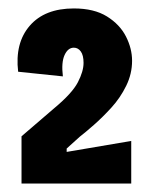

<svg xmlns="http://www.w3.org/2000/svg" viewBox="-20 -705 367 455"><path d="M31 -270V-382L109 -449Q151 -484 164.5 -510Q178 -536 178 -556Q178 -574 171.5 -583Q165 -592 155 -592Q141 -592 133 -574.5Q125 -557 129 -524L23 -535Q15 -603 50.5 -644Q86 -685 155 -685Q203 -685 233.5 -666Q264 -647 278.5 -618.5Q293 -590 293 -561Q293 -530 279 -501.5Q265 -473 244 -450Q223 -427 202.5 -409Q182 -391 169 -381L138 -353V-345L291 -371V-270Z"/></svg>

Font: Bricolage Grotesque 10pt Condensed Bricolage Grotesque 10pt Condensed Regular
Style: Bold
Weight: 700
Width: 3
Designer: Mathieu Triay
Foundry: Atelier Triay
Version: Version 1.000; ttfautohint (v1.8.4.7-5d5b);gftools[0.9.32]